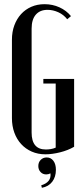

<svg xmlns="http://www.w3.org/2000/svg" viewBox="-20 -728 401 917"><path d="M37 -538Q37 -576 48.5 -607Q60 -638 80.5 -660.5Q101 -683 129.5 -695.5Q158 -708 193 -708Q231 -708 264 -693Q297 -678 319 -651L301 -636Q284 -658 258.5 -669.5Q233 -681 207 -681Q171 -681 151 -658Q131 -635 131 -591V-95Q131 -14 199 -14Q210 -14 222.5 -16Q235 -18 246 -23V-329H187V-351H334V-27Q305 -10 267 -0.5Q229 9 197 9Q161 9 131.5 -4Q102 -17 81 -40Q60 -63 48.5 -94.5Q37 -126 37 -164ZM221 100Q211 105 201 105Q184 105 173.5 93.5Q163 82 163 65Q163 47 174.5 35.5Q186 24 203 24Q223 24 235 40Q247 56 247 83Q247 117 229.5 140Q212 163 180 169L177 157Q226 142 221 100Z"/></svg>

Font: Moniqa Narrow Heading
Style: Bold
Weight: 700
Width: 4
Designer: Rajesh Rajput
Foundry: Rajesh Rajput
Version: Version 1.000